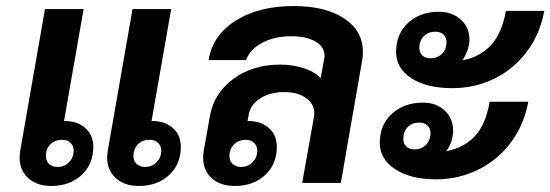

<svg xmlns="http://www.w3.org/2000/svg" viewBox="-20 -606 1823 636"><path d="M289 -120Q289 -62 250 -26Q211 10 150 10Q102 10 73.5 -16Q45 -42 45 -84Q45 -91 47 -107L129 -576H257L192 -205H196Q237 -205 263 -181.5Q289 -158 289 -120ZM224 -107Q224 -123 213.5 -133Q203 -143 186 -143Q162 -143 147 -128Q132 -113 132 -89Q132 -73 142.5 -63Q153 -53 170 -53Q193 -53 208.5 -68.5Q224 -84 224 -107ZM579 -120Q579 -62 540 -26Q501 10 440 10Q392 10 363.5 -16Q335 -42 335 -84Q335 -91 337 -107L419 -576H547L482 -205H486Q527 -205 553 -181.5Q579 -158 579 -120ZM514 -107Q514 -123 503.5 -133Q493 -143 476 -143Q452 -143 437 -128Q422 -113 422 -89Q422 -73 432.5 -63Q443 -53 460 -53Q483 -53 498.5 -68.5Q514 -84 514 -107Z M1182 -435Q1182 -417 1180 -408L1109 0H981L1020 -219Q1021 -223 1021 -231Q1021 -262 993.5 -281.5Q966 -301 922 -301Q875 -301 842.5 -280.5Q810 -260 804 -226L800 -205H804Q845 -205 871 -181.5Q897 -158 897 -120Q897 -62 858 -26Q819 10 758 10Q710 10 681.5 -15.5Q653 -41 653 -83Q653 -99 655 -107L676 -225Q690 -299 754 -345.5Q818 -392 909 -392Q951 -392 988 -379.5Q1025 -367 1042 -347L1054 -411Q1055 -415 1055 -421Q1055 -451 1025 -468.5Q995 -486 944 -486Q890 -486 849 -464.5Q808 -443 795 -407H671Q684 -489 760.5 -537.5Q837 -586 953 -586Q1058 -586 1120 -545Q1182 -504 1182 -435ZM794 -143Q771 -143 755.5 -128Q740 -113 740 -89Q740 -73 750.5 -63Q761 -53 778 -53Q801 -53 816.5 -68.5Q832 -84 832 -107Q832 -123 821.5 -133Q811 -143 794 -143Z M1292 -434Q1292 -493 1331.5 -530Q1371 -567 1434 -567Q1478 -567 1506.5 -541Q1535 -515 1535 -475Q1535 -458 1528.5 -439.5Q1522 -421 1511 -406Q1570 -417 1606 -456Q1642 -495 1656 -570H1783Q1769 -494 1726 -436Q1683 -378 1618.5 -346Q1554 -314 1478 -314Q1393 -314 1342.5 -347Q1292 -380 1292 -434ZM1369 -448Q1369 -432 1379 -422.5Q1389 -413 1406 -413Q1429 -413 1444 -428Q1459 -443 1459 -466Q1459 -482 1449 -491.5Q1439 -501 1422 -501Q1399 -501 1384 -486Q1369 -471 1369 -448ZM1602 -269H1730Q1716 -193 1673 -135Q1630 -77 1565 -44.5Q1500 -12 1424 -12Q1340 -12 1289 -45.5Q1238 -79 1238 -133Q1238 -192 1278 -229Q1318 -266 1381 -266Q1425 -266 1453 -240Q1481 -214 1481 -173Q1481 -156 1475 -137.5Q1469 -119 1458 -105Q1518 -117 1553.5 -155.5Q1589 -194 1602 -269ZM1406 -165Q1406 -181 1395.5 -190.5Q1385 -200 1368 -200Q1345 -200 1330.5 -185Q1316 -170 1316 -146Q1316 -130 1326 -120.5Q1336 -111 1353 -111Q1376 -111 1391 -126.5Q1406 -142 1406 -165Z"/></svg>

Font: Sarabun
Style: Bold Italic
Weight: 700
Italic angle: -10°
Designer: Suppakit Chalermlarp | Katatrad Co.,Ltd.
Foundry: Cadson Demak Co.,Ltd.
Version: Version 1.000; ttfautohint (v1.6)